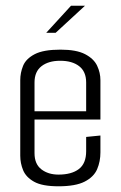

<svg xmlns="http://www.w3.org/2000/svg" viewBox="-20 -649 423 673"><path d="M185 4Q128 4 99.5 -12Q71 -28 61 -52.5Q51 -77 51 -103V-368Q51 -394 61 -418.5Q71 -443 101.5 -459Q132 -475 192 -475Q248 -475 278.5 -459Q309 -443 320.5 -418.5Q332 -394 332 -368V-230H101V-112Q101 -74 125 -55.5Q149 -37 185 -37Q231 -37 256.5 -56.5Q282 -76 282 -119V-169L332 -174V-115Q332 -83 320.5 -56Q309 -29 277 -12.5Q245 4 185 4ZM101 -360V-259H282V-360Q282 -398 257.5 -417Q233 -436 191 -436Q150 -436 125.5 -417Q101 -398 101 -360ZM142 -534 229 -629H278L175 -534Z"/></svg>

Font: Smooch Sans
Style: Regular
Weight: 400
Designer: Robert E. Leuschke
Foundry: Robert E. Leuschke
Version: Version 1.010; ttfautohint (v1.8.3)